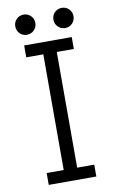

<svg xmlns="http://www.w3.org/2000/svg" viewBox="-96 -929 589 980"><g transform="rotate(-10 198.0 -439.0)"><path d="M74.7 -722.7H321.3V-661.1H232.9V-61.5H321.3V0H74.7V-61.5H163.1V-661.1H74.7ZM244.6 -826.2Q244.6 -848.1 259.8 -863.3Q274.9 -878.4 296.9 -878.4Q318.8 -878.4 333.7 -863.3Q348.6 -848.1 348.6 -826.2Q348.6 -804.2 333.7 -789.1Q318.8 -773.9 296.9 -773.9Q274.9 -773.9 259.8 -789.1Q244.6 -804.2 244.6 -826.2ZM46.9 -826.2Q46.9 -848.1 61.8 -863.3Q76.7 -878.4 98.6 -878.4Q120.6 -878.4 135.7 -863.3Q150.9 -848.1 150.9 -826.2Q150.9 -804.2 135.7 -789.1Q120.6 -773.9 98.6 -773.9Q76.7 -773.9 61.8 -789.1Q46.9 -804.2 46.9 -826.2Z"/></g></svg>

Font: Giphurs Light
Style: Regular
Weight: 300
Version: Version 0.920; ttfautohint (v1.8.4.7-5d5b)